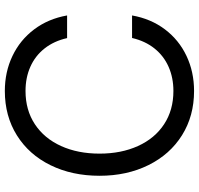

<svg xmlns="http://www.w3.org/2000/svg" viewBox="-34 -744 791 762"><g transform="rotate(-90 361.0 -363.5)"><path d="M43.9 -363.3Q43.9 -472.7 85.9 -558.1Q127.9 -643.6 204.3 -691.4Q280.8 -739.3 380.4 -739.3Q456.1 -739.3 519.5 -709Q583 -678.7 625 -622.8Q667 -566.9 680.2 -492.2H590.3Q578.6 -544.4 549.3 -581.5Q520 -618.7 476.8 -637.9Q433.6 -657.2 380.4 -657.2Q304.7 -657.2 248.5 -620.1Q192.4 -583 162.1 -516.4Q131.8 -449.7 131.8 -363.3Q131.8 -277.3 162.1 -210.7Q192.4 -144 248.5 -107.2Q304.7 -70.3 380.4 -70.3Q433.1 -70.3 476.3 -89.4Q519.5 -108.4 549.1 -145.3Q578.6 -182.1 590.8 -234.4H680.2Q667 -159.7 625 -104Q583 -48.3 519.5 -18.3Q456.1 11.7 380.4 11.7Q281.2 11.7 204.8 -36.1Q128.4 -84 86.2 -169.4Q43.9 -254.9 43.9 -363.3Z"/></g></svg>

Font: Intratopia Thin
Style: Regular
Weight: 100
Designer: Rasmus Andersson
Foundry: rsms
Version: Version 3.000;Glyphs 3.2.3 (3260)